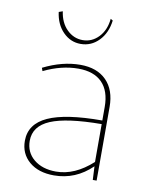

<svg xmlns="http://www.w3.org/2000/svg" viewBox="-82 -768 664 839"><g transform="rotate(10 250.5 -348.5)"><path d="M230 -576Q185 -576 152 -609.5Q119 -643 112 -697L129 -703Q136 -653 166 -623.5Q196 -594 236 -594Q277 -594 306.5 -625Q336 -656 341 -707L351 -701Q344 -645 310.5 -610.5Q277 -576 230 -576ZM215 10Q146 10 105 -25Q64 -60 64 -117Q64 -192 142 -227.5Q220 -263 382 -263V-323Q382 -394 345.5 -431Q309 -468 240 -468Q165 -468 87 -430L82 -444Q166 -486 246 -486Q320 -486 361.5 -444Q403 -402 403 -327V0H386L383 -60Q311 10 215 10ZM85 -121Q85 -70 122.5 -39Q160 -8 221 -8Q304 -8 382 -79V-247Q227 -246 156 -216Q85 -186 85 -121Z"/></g></svg>

Font: Cantarell Thin
Style: Regular
Weight: 100
Designer: Dave Crossland, Nikolaus Waxweiler, Florian Fecher, Jacques Le Bailly, Eben Sorkin, Alexei Vanyashin, Alexios Zavras, Em
Version: Version 0.303